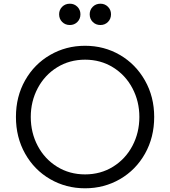

<svg xmlns="http://www.w3.org/2000/svg" viewBox="-20 -1004 918 1036"><path d="M66 -373Q66 -483 115.5 -570.5Q165 -658 250.5 -707.5Q336 -757 439 -757Q542 -757 627 -707.5Q712 -658 762 -570Q812 -482 812 -373Q812 -263 762.5 -175Q713 -87 627.5 -37.5Q542 12 439 12Q336 12 250.5 -37.5Q165 -87 115.5 -175Q66 -263 66 -373ZM439 -63Q523 -63 590 -104.5Q657 -146 694.5 -217Q732 -288 732 -373Q732 -457 694.5 -528Q657 -599 590 -640.5Q523 -682 439 -682Q355 -682 288 -640.5Q221 -599 183.5 -528Q146 -457 146 -373Q146 -288 183.5 -217Q221 -146 288 -104.5Q355 -63 439 -63ZM299 -927Q299 -951 315.5 -967.5Q332 -984 357 -984Q381 -984 397.5 -967.5Q414 -951 414 -927Q414 -902 397.5 -885.5Q381 -869 357 -869Q332 -869 315.5 -885.5Q299 -902 299 -927ZM522 -984Q546 -984 562.5 -967.5Q579 -951 579 -927Q579 -902 562.5 -885.5Q546 -869 522 -869Q497 -869 480.5 -885.5Q464 -902 464 -927Q464 -951 480.5 -967.5Q497 -984 522 -984Z"/></svg>

Font: Eudoxus Sans
Style: Regular
Weight: 400
Designer: Stijn de Vries
Foundry: tokotype
Version: Version 2.005